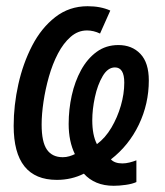

<svg xmlns="http://www.w3.org/2000/svg" viewBox="-20 -569 532 618"><path d="M346 29Q315 29 291 19Q267 9 250 -10Q210 10 163 10Q24 10 24 -164Q24 -230 39 -297.5Q54 -365 83.5 -422Q113 -479 158 -514Q203 -549 262 -549Q304 -549 335 -535L302 -461Q281 -471 260 -471Q231 -471 207.5 -450.5Q184 -430 166.5 -396.5Q149 -363 137.5 -322.5Q126 -282 120 -241.5Q114 -201 114 -168Q114 -112 131 -87.5Q148 -63 182 -63Q193 -63 203 -66Q213 -69 221 -73Q201 -114 201 -170Q201 -217 211 -262Q221 -307 241 -343.5Q261 -380 291 -402Q321 -424 361 -424Q405 -424 432 -395.5Q459 -367 459 -310Q459 -235 427 -168Q395 -101 337 -56Q349 -43 374 -43Q385 -43 397 -46Q409 -49 419 -53V17Q406 23 385 26Q364 29 346 29ZM292 -105Q319 -125 338.5 -158Q358 -191 369 -229Q380 -267 380 -303Q380 -352 350 -352Q327 -352 310.5 -324Q294 -296 285.5 -256.5Q277 -217 277 -182Q277 -134 292 -105Z"/></svg>

Font: Noto Sans ExtraCondensed Medium
Style: Italic
Weight: 500
Width: 2
Italic angle: -12°
Designer: Monotype Design Team
Foundry: Monotype Imaging Inc.
Version: Version 2.013; ttfautohint (v1.8.4.7-5d5b)